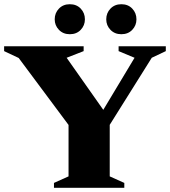

<svg xmlns="http://www.w3.org/2000/svg" viewBox="-34 -889 806 909"><path d="M54.5 -614.5 -14.5 -647V-670H362V-647L281.5 -615.5L455 -369L603 -615.5L527.5 -647V-670H751V-647L684.5 -615.5L485.5 -298V-54L554.5 -23V0H221.5V-23L290.5 -54V-297.5ZM296.5 -727Q265 -727 245 -747.8Q225 -768.5 225 -797.5Q225 -827.5 245 -848.2Q265 -869 296.5 -869Q328.5 -869 348.2 -848.2Q368 -827.5 368 -797.5Q368 -768.5 348.2 -747.8Q328.5 -727 296.5 -727ZM540.5 -727Q509 -727 489 -747.8Q469 -768.5 469 -797.5Q469 -827.5 489 -848.2Q509 -869 540.5 -869Q572.5 -869 592.2 -848.2Q612 -827.5 612 -797.5Q612 -768.5 592.2 -747.8Q572.5 -727 540.5 -727Z"/></svg>

Font: Newsreader 16pt ExtraBold
Style: Regular
Weight: 800
Designer: Hugues Gentile
Foundry: Production Type
Version: Version 1.003; ttfautohint (v1.8.3)